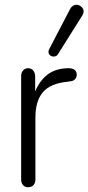

<svg xmlns="http://www.w3.org/2000/svg" viewBox="-20 -782 372 808"><path d="M69 -27V-462Q69 -477 77.5 -486Q86 -495 98 -495Q112 -495 120 -485Q128 -475 128 -459V-397Q147 -443 180.5 -468.5Q214 -494 267 -495Q303 -495 303 -467Q303 -457 296 -449Q289 -441 277 -440L264 -438Q192 -431 160.5 -394Q129 -357 129 -287V-27Q129 -12 121 -3Q113 6 98 6Q85 6 77 -3Q69 -12 69 -27ZM206 -544Q197 -544 190.5 -549.5Q184 -555 184 -564Q184 -569 187 -575L275 -744Q285 -762 302 -762Q313 -762 322.5 -753.5Q332 -745 332 -734Q332 -726 327 -718L224 -554Q218 -544 206 -544Z"/></svg>

Font: SN Pro Light
Style: Regular
Weight: 300
Designer: Tobias Whetton
Foundry: Supernotes
Version: Version 1.002